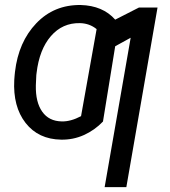

<svg xmlns="http://www.w3.org/2000/svg" viewBox="-20 -559 693 782"><path d="M494.6 203.1H406.2L512.2 -405.3L449.2 -370.6L399.4 -64Q365.7 -28.8 321.8 -9Q277.8 10.7 229 9.8Q136.2 8.3 84.2 -58.3Q32.2 -125 38.1 -233.4L39.6 -252.4L41 -266.1Q55.2 -388.2 127.7 -464.1Q200.2 -540 308.6 -538.6Q398.9 -536.1 449.2 -479L545.9 -528.3H621.6ZM231.4 -64.5Q267.6 -63.5 310.1 -85.9L373.5 -440.4Q344.7 -463.9 305.7 -464.8Q234.4 -466.3 187.3 -411.9Q140.1 -357.4 128.9 -261.2L127.9 -252.9L126 -211.4Q124.5 -143.1 151.9 -104.2Q179.2 -65.4 231.4 -64.5Z"/></svg>

Font: Roboto
Style: Italic
Weight: 400
Italic angle: -12°
Designer: Google
Version: Version 2.134; 2016; ttfautohint (v1.6)